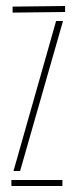

<svg xmlns="http://www.w3.org/2000/svg" viewBox="-20 -620 252 640"><path d="M18 0V-20H188V0ZM22 -578V-598L197 -600V-580ZM25 -50 167 -550H190L47 -50Z"/></svg>

Font: Big Shoulders Stencil Thin
Style: Regular
Weight: 100
Designer: Patric King
Foundry: XO Type Co
Version: Version 2.001